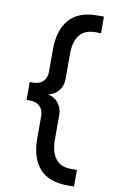

<svg xmlns="http://www.w3.org/2000/svg" viewBox="-100 -802 613 1026"><g transform="rotate(10 206.5 -289.0)"><path d="M378 172H343Q240 172 190 115Q140 58 140 -47V-169Q140 -201 120.5 -220.5Q101 -240 67 -240H48V-337H67Q101 -337 120.5 -356.5Q140 -376 140 -408V-530Q140 -635 190 -692.5Q240 -750 343 -750H378V-660H347Q289 -660 261.5 -624Q234 -588 234 -522V-386Q234 -350 213.5 -323.5Q193 -297 157 -289Q193 -281 213.5 -254Q234 -227 234 -192V-57Q234 9 261.5 45.5Q289 82 347 82H378Z"/></g></svg>

Font: NT Somic Medium
Style: Regular
Weight: 500
Designer: Ravid Balaliev — lead type designer, mastering
Michael Voronin — secret advisor, marketing
Ivan Kovalenko — best boy
Foundry: NT Type
Version: Version 0.7